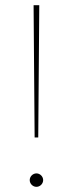

<svg xmlns="http://www.w3.org/2000/svg" viewBox="-20 -720 282 743"><path d="M114 -188H128L132 -700H110ZM121 3C135 3 147 -9 147 -23C147 -37 135 -49 121 -49C107 -49 95 -37 95 -23C95 -9 107 3 121 3Z"/></svg>

Font: Chess Sans Thin
Style: Regular
Weight: 100
Designer: Wolf Bōese
Foundry: Wolf Bōese
Version: Version 7.223;Glyphs 3.3 (3306)